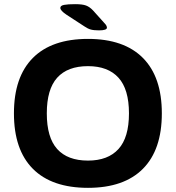

<svg xmlns="http://www.w3.org/2000/svg" viewBox="-20 -895 844 923"><path d="M403 8Q229 8 138 -83.5Q47 -175 47 -350Q47 -525 138 -616.5Q229 -708 403 -708Q576 -708 667 -616.5Q758 -525 758 -350Q758 -175 667 -83.5Q576 8 403 8ZM403 -123Q499 -123 549.5 -178.5Q600 -234 600 -350Q600 -466 549.5 -521.5Q499 -577 403 -577Q305 -577 255 -521.5Q205 -466 205 -350Q205 -234 255 -178.5Q305 -123 403 -123ZM456 -749Q431 -749 416.5 -753Q402 -757 386 -768L300 -824Q270 -844 270 -857Q270 -868 288 -871.5Q306 -875 341 -875Q376 -875 393.5 -868.5Q411 -862 427 -845L481 -785Q489 -777 491.5 -771.5Q494 -766 494 -762Q494 -749 456 -749Z"/></svg>

Font: Asap Semi Expanded
Style: Bold
Weight: 700
Width: 6
Designer: Pablo Cosgaya
Foundry: Omnibus-Type
Version: Version 3.001; ttfautohint (v1.8.4.7-5d5b)